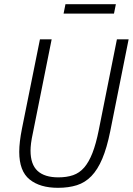

<svg xmlns="http://www.w3.org/2000/svg" viewBox="-20 -886 635 918"><path d="M227 -698 138 -254Q131 -222 128.5 -201.5Q126 -181 126 -166Q126 -100 159.5 -69Q193 -38 259 -38Q299 -38 329.5 -48.5Q360 -59 382.5 -85Q405 -111 422 -154.5Q439 -198 452 -263L539 -698H595L507 -258Q491 -179 469 -127Q447 -75 417 -44Q387 -13 347.5 -0.5Q308 12 257 12Q171 12 121.5 -28Q72 -68 72 -160Q72 -206 85 -271L171 -698ZM293 -866H534L525 -821H284Z"/></svg>

Font: IBM Plex Sans Cond Light
Style: Italic
Weight: 300
Width: 3
Italic angle: -11°
Designer: Mike Abbink, Paul van der Laan, Pieter van Rosmalen
Foundry: Bold Monday
Version: Version 1.3